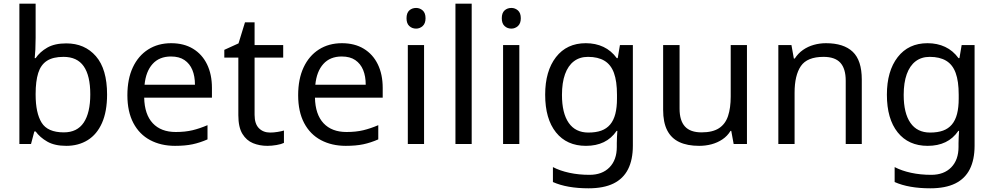

<svg xmlns="http://www.w3.org/2000/svg" viewBox="-20 -831 5384 1040"><path d="M173 -626Q173 -592 171.5 -562.5Q170 -533 168 -516H173Q196 -550 236 -573Q276 -596 339 -596Q439 -596 499.5 -526.5Q560 -457 560 -319Q560 -227 532.5 -165Q505 -103 455 -72Q405 -41 339 -41Q276 -41 236 -64Q196 -87 173 -119H166L148 -51H85V-811H173ZM324 -523Q267 -523 234 -501.5Q201 -480 187 -435.5Q173 -391 173 -322V-318Q173 -219 205.5 -166.5Q238 -114 326 -114Q398 -114 433.5 -167Q469 -220 469 -320Q469 -421 433.5 -472Q398 -523 324 -523Z M907 -597Q976 -597 1025.5 -567Q1075 -537 1101.5 -482.5Q1128 -428 1128 -355V-302H761Q763 -211 807.5 -163.5Q852 -116 932 -116Q983 -116 1022.5 -125.5Q1062 -135 1104 -153V-76Q1063 -58 1023 -49.5Q983 -41 928 -41Q852 -41 793.5 -72Q735 -103 702.5 -164.5Q670 -226 670 -315Q670 -403 699.5 -466Q729 -529 782.5 -563Q836 -597 907 -597ZM906 -525Q843 -525 806.5 -484.5Q770 -444 763 -372H1036Q1036 -418 1022 -452Q1008 -486 979.5 -505.5Q951 -525 906 -525Z M1443 -113Q1463 -113 1484 -116.5Q1505 -120 1518 -124V-57Q1504 -50 1478 -45.5Q1452 -41 1428 -41Q1386 -41 1350.5 -55.5Q1315 -70 1293 -106Q1271 -142 1271 -207V-519H1195V-561L1272 -596L1307 -710H1359V-587H1514V-519H1359V-209Q1359 -160 1382.5 -136.5Q1406 -113 1443 -113Z M1832 -597Q1901 -597 1950.5 -567Q2000 -537 2026.5 -482.5Q2053 -428 2053 -355V-302H1686Q1688 -211 1732.5 -163.5Q1777 -116 1857 -116Q1908 -116 1947.5 -125.5Q1987 -135 2029 -153V-76Q1988 -58 1948 -49.5Q1908 -41 1853 -41Q1777 -41 1718.5 -72Q1660 -103 1627.5 -164.5Q1595 -226 1595 -315Q1595 -403 1624.5 -466Q1654 -529 1707.5 -563Q1761 -597 1832 -597ZM1831 -525Q1768 -525 1731.5 -484.5Q1695 -444 1688 -372H1961Q1961 -418 1947 -452Q1933 -486 1904.5 -505.5Q1876 -525 1831 -525Z M2277 -587V-51H2189V-587ZM2234 -788Q2254 -788 2269.5 -774.5Q2285 -761 2285 -732Q2285 -704 2269.5 -690Q2254 -676 2234 -676Q2212 -676 2197 -690Q2182 -704 2182 -732Q2182 -761 2197 -774.5Q2212 -788 2234 -788Z M2535 -51H2447V-811H2535Z M2793 -587V-51H2705V-587ZM2750 -788Q2770 -788 2785.5 -774.5Q2801 -761 2801 -732Q2801 -704 2785.5 -690Q2770 -676 2750 -676Q2728 -676 2713 -690Q2698 -704 2698 -732Q2698 -761 2713 -774.5Q2728 -788 2750 -788Z M3153 -597Q3206 -597 3248.5 -577Q3291 -557 3321 -516H3326L3338 -587H3408V-42Q3408 34 3382 85.5Q3356 137 3303 163Q3250 189 3168 189Q3110 189 3061.5 180.5Q3013 172 2975 155V74Q3013 94 3064 105Q3115 116 3173 116Q3242 116 3281.5 75.5Q3321 35 3321 -35V-56Q3321 -68 3322 -90.5Q3323 -113 3324 -122H3320Q3292 -81 3250.5 -61Q3209 -41 3154 -41Q3050 -41 2991.5 -114Q2933 -187 2933 -318Q2933 -446 2991.5 -521.5Q3050 -597 3153 -597ZM3165 -523Q3120 -523 3088.5 -499Q3057 -475 3040.5 -429Q3024 -383 3024 -317Q3024 -218 3060.5 -165.5Q3097 -113 3167 -113Q3208 -113 3237 -123.5Q3266 -134 3285 -156.5Q3304 -179 3313 -214Q3322 -249 3322 -297V-318Q3322 -391 3305.5 -436Q3289 -481 3254 -502Q3219 -523 3165 -523Z M4026 -587V-51H3954L3941 -122H3937Q3920 -94 3893 -76Q3866 -58 3834 -49.5Q3802 -41 3767 -41Q3703 -41 3659.5 -61.5Q3616 -82 3594 -125Q3572 -168 3572 -236V-587H3661V-242Q3661 -178 3690 -146Q3719 -114 3780 -114Q3840 -114 3874.5 -136.5Q3909 -159 3923.5 -202.5Q3938 -246 3938 -308V-587Z M4454 -597Q4550 -597 4599 -550.5Q4648 -504 4648 -400V-51H4561V-394Q4561 -459 4532 -491Q4503 -523 4441 -523Q4352 -523 4318 -473Q4284 -423 4284 -329V-51H4196V-587H4267L4280 -514H4285Q4303 -542 4329.5 -560.5Q4356 -579 4388 -588Q4420 -597 4454 -597Z M5004 -597Q5057 -597 5099.5 -577Q5142 -557 5172 -516H5177L5189 -587H5259V-42Q5259 34 5233 85.5Q5207 137 5154 163Q5101 189 5019 189Q4961 189 4912.5 180.5Q4864 172 4826 155V74Q4864 94 4915 105Q4966 116 5024 116Q5093 116 5132.5 75.5Q5172 35 5172 -35V-56Q5172 -68 5173 -90.5Q5174 -113 5175 -122H5171Q5143 -81 5101.5 -61Q5060 -41 5005 -41Q4901 -41 4842.5 -114Q4784 -187 4784 -318Q4784 -446 4842.5 -521.5Q4901 -597 5004 -597ZM5016 -523Q4971 -523 4939.5 -499Q4908 -475 4891.5 -429Q4875 -383 4875 -317Q4875 -218 4911.5 -165.5Q4948 -113 5018 -113Q5059 -113 5088 -123.5Q5117 -134 5136 -156.5Q5155 -179 5164 -214Q5173 -249 5173 -297V-318Q5173 -391 5156.5 -436Q5140 -481 5105 -502Q5070 -523 5016 -523Z"/></svg>

Font: Noto Sans Tamil UI
Style: Regular
Weight: 400
Designer: Jelle Bosma - Monotype Design Team
Foundry: Monotype Imaging Inc.
Version: Version 2.004